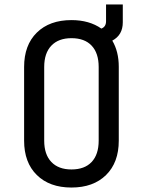

<svg xmlns="http://www.w3.org/2000/svg" viewBox="-20 -830 640 860"><path d="M300 10Q202 10 145 -46Q88 -102 88 -200V-530Q88 -628 145 -684Q202 -740 300 -740Q380 -740 434 -702Q455 -710 455 -735V-810H530V-730Q530 -673 483 -648Q512 -599 512 -531V-200Q512 -102 455 -46Q398 10 300 10ZM300 -71Q359 -71 390.5 -104.5Q422 -138 422 -200V-530Q422 -592 390.5 -625.5Q359 -659 300 -659Q242 -659 210 -625.5Q178 -592 178 -530V-200Q178 -138 210 -104.5Q242 -71 300 -71Z"/></svg>

Font: NKDuy Mono
Style: Regular
Weight: 400
Monospace: yes
Designer: NKDuy
Foundry: NKDuy
Version: Version 2.251; ttfautohint (v1.8.4.7-5d5b)